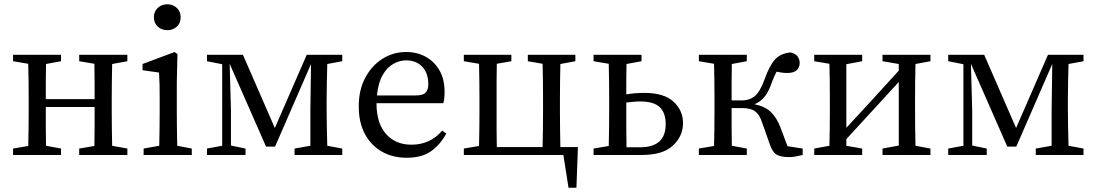

<svg xmlns="http://www.w3.org/2000/svg" viewBox="-20 -724 5123 897"><path d="M350 -438V-468H575V-438L504 -425Q503 -388 502.5 -341.5Q502 -295 502 -260V-208Q502 -173 502.5 -127Q503 -81 504 -43L575 -30V0H350V-30L421 -42Q422 -80 422 -130Q422 -180 422 -224H194Q194 -175 194 -127.5Q194 -80 195 -43L265 -30V0H41V-30L112 -42Q113 -80 113.5 -126.5Q114 -173 114 -208V-260Q114 -295 113.5 -341.5Q113 -388 112 -426L41 -438V-468H265V-438L195 -425Q194 -388 194 -342Q194 -296 194 -261H422Q422 -296 422 -342.5Q422 -389 421 -426Z M651 0V-30L724 -43Q725 -81 725.5 -128.5Q726 -176 726 -211V-257Q726 -299 725.5 -326.5Q725 -354 723 -385L646 -396V-425L796 -481L809 -471L806 -338V-211Q806 -176 806.5 -128.5Q807 -81 808 -43L876 -30V0ZM762 -583Q735 -583 717 -599.5Q699 -616 699 -644Q699 -670 717 -687Q735 -704 762 -704Q788 -704 806 -687Q824 -670 824 -644Q824 -616 806 -599.5Q788 -583 762 -583Z M947 0V-30L1018 -43V-424L947 -438V-468H1115L1264 -126L1413 -468H1579V-438L1509 -425Q1508 -388 1507 -341.5Q1506 -295 1506 -260V-208Q1506 -173 1507 -127Q1508 -81 1509 -43L1579 -30V0H1356V-30L1430 -43V-208L1433 -425L1265 -39H1223L1053 -426L1059 -208V-44L1127 -30V0Z M1877 -442Q1847 -442 1817.5 -425.5Q1788 -409 1767.5 -373Q1747 -337 1741 -278H1920Q1957 -278 1969 -292Q1981 -306 1981 -329Q1981 -382 1953 -412Q1925 -442 1877 -442ZM1880 13Q1814 13 1763.5 -16Q1713 -45 1684.5 -98.5Q1656 -152 1656 -227Q1656 -304 1686.5 -361Q1717 -418 1767 -449.5Q1817 -481 1877 -481Q1928 -481 1968.5 -459Q2009 -437 2033 -395.5Q2057 -354 2057 -296Q2057 -260 2051 -242H1739V-241Q1739 -148 1783.5 -98Q1828 -48 1902 -48Q1990 -48 2046 -114L2065 -100Q2036 -47 1993 -17Q1950 13 1880 13Z M2446 -438V-468H2668V-438L2598 -425Q2597 -388 2596.5 -341.5Q2596 -295 2596 -260V-208Q2596 -171 2596.5 -123Q2597 -75 2598 -37H2680L2673 153H2636L2612 0H2147V-30L2218 -42Q2219 -80 2219.5 -126.5Q2220 -173 2220 -208V-260Q2220 -295 2219.5 -341.5Q2219 -388 2218 -426L2147 -438V-468H2369V-438L2301 -426Q2300 -388 2300 -341.5Q2300 -295 2300 -260V-208Q2300 -171 2300 -123Q2300 -75 2301 -37H2515Q2516 -75 2516.5 -123Q2517 -171 2517 -208V-260Q2517 -295 2516.5 -342Q2516 -389 2515 -426Z M2906 -208Q2906 -171 2906 -122.5Q2906 -74 2907 -36H2971Q3090 -36 3090 -144Q3090 -197 3062 -223.5Q3034 -250 2971 -250Q2956 -250 2939.5 -248.5Q2923 -247 2906 -245ZM2753 -438V-468H2977V-438L2907 -425Q2906 -394 2906 -355.5Q2906 -317 2906 -283Q2928 -287 2950 -288.5Q2972 -290 2991 -290Q3082 -290 3126.5 -249Q3171 -208 3171 -149Q3171 -88 3124 -44Q3077 0 2979 0H2753V-30L2824 -42Q2825 -80 2825.5 -126.5Q2826 -173 2826 -208V-260Q2826 -295 2825.5 -341.5Q2825 -388 2824 -426Z M3576 -51 3540 -153Q3529 -187 3509 -203Q3489 -219 3448 -219H3398V-216Q3398 -176 3398 -128.5Q3398 -81 3399 -43L3469 -30V0H3245V-30L3316 -42Q3317 -80 3317.5 -126.5Q3318 -173 3318 -208V-260Q3318 -295 3317.5 -341.5Q3317 -388 3316 -426L3245 -438V-468H3469V-438L3399 -425Q3398 -388 3398 -340.5Q3398 -293 3398 -255H3448Q3482 -255 3506.5 -275Q3531 -295 3553 -356Q3576 -420 3602 -447.5Q3628 -475 3674 -479Q3697 -473 3706.5 -460Q3716 -447 3716 -430Q3716 -408 3701.5 -395.5Q3687 -383 3658 -383Q3643 -383 3631 -385Q3619 -387 3608 -389Q3603 -379 3597.5 -367.5Q3592 -356 3587 -342Q3572 -297 3553 -273Q3534 -249 3505 -237Q3554 -227 3581.5 -200.5Q3609 -174 3626 -129L3659 -41L3730 -30V0Q3715 4 3698 7Q3681 10 3667 10Q3627 10 3607.5 -2Q3588 -14 3576 -51Z M4103 -438V-468H4327V-438L4257 -425Q4256 -388 4255.5 -341.5Q4255 -295 4255 -260V-208Q4255 -173 4255.5 -127Q4256 -81 4257 -43L4327 -30V0H4103V-30L4179 -44V-341L3934 -74V-43L4008 -30V0H3784V-30L3855 -43Q3856 -81 3856.5 -127Q3857 -173 3857 -208V-260Q3857 -295 3856.5 -341.5Q3856 -388 3855 -426L3784 -438V-468H4008V-438L3934 -424V-127L4045 -247L4179 -394V-425Z M4410 0V-30L4481 -43V-424L4410 -438V-468H4578L4727 -126L4876 -468H5042V-438L4972 -425Q4971 -388 4970 -341.5Q4969 -295 4969 -260V-208Q4969 -173 4970 -127Q4971 -81 4972 -43L5042 -30V0H4819V-30L4893 -43V-208L4896 -425L4728 -39H4686L4516 -426L4522 -208V-44L4590 -30V0Z"/></svg>

Font: Source Serif 4 Subhead
Style: Regular
Weight: 400
Designer: Frank Grießhammer
Foundry: Adobe Systems Incorporated
Version: Version 4.004;hotconv 1.0.117;makeotfexe 2.5.65602